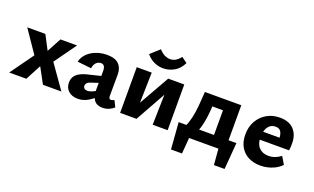

<svg xmlns="http://www.w3.org/2000/svg" viewBox="-84 -1085 2735 1674"><g transform="rotate(20 1284.0 -248.0)"><path d="M4 0 159 -216 17 -424H185L254 -292L325 -424H479L333 -220L488 0H317L239 -144L163 0Z M870 11Q818 11 792.5 -24Q767 -59 768 -123L769 -283Q770 -304 766.5 -319Q763 -334 754 -342.5Q745 -351 730 -351Q715 -351 700.5 -344Q686 -337 675.5 -320.5Q665 -304 662 -279L533 -293Q540 -326 560.5 -352.5Q581 -379 611.5 -398Q642 -417 678.5 -427Q715 -437 753 -437Q831 -437 865.5 -401Q900 -365 899 -304L898 -104Q898 -92 903.5 -85.5Q909 -79 917 -79Q925 -79 932.5 -81.5Q940 -84 948 -89L977 -30Q959 -13 931.5 -1Q904 11 870 11ZM644 11Q588 11 555.5 -18.5Q523 -48 523 -96Q523 -128 537.5 -152Q552 -176 583.5 -193Q615 -210 665 -221L829 -261L834 -203L704 -161Q680 -154 669.5 -142Q659 -130 659 -116Q659 -101 669.5 -92Q680 -83 698 -83Q720 -83 750.5 -97.5Q781 -112 818 -132L827 -87Q783 -43 738 -16Q693 11 644 11Z M1335 0 1345 -424H1474V0ZM1033 0V-424H1172L1162 0ZM1122 0V-66L1325 -424H1383V-355L1185 0ZM1250 -493Q1207 -493 1166 -512Q1125 -531 1095 -568L1178 -643Q1206 -612 1232 -600.5Q1258 -589 1280 -589Q1307 -589 1330 -602Q1353 -615 1376 -644L1428 -606Q1401 -548 1352.5 -520.5Q1304 -493 1250 -493Z M1581 -50Q1608 -81 1624 -128.5Q1640 -176 1648 -230Q1656 -284 1659 -335Q1662 -386 1665 -424H1775Q1773 -386 1770 -335Q1767 -284 1760.5 -230Q1754 -176 1740 -128.5Q1726 -81 1701 -50ZM1559 148 1540 -99H1681L1661 148ZM1591 0 1579 -99H2076L2012 0ZM1957 148 1937 -99H2076L2056 148ZM1868 0V-424H2003V0ZM1735 -328V-424H1924V-328Z M2338 14Q2275 14 2226.5 -10.5Q2178 -35 2150.5 -82.5Q2123 -130 2123 -197Q2123 -269 2154 -323Q2185 -377 2238 -407.5Q2291 -438 2359 -438Q2443 -438 2488 -390.5Q2533 -343 2533 -263Q2533 -248 2532.5 -231Q2532 -214 2529 -197H2414V-257Q2414 -303 2399 -327Q2384 -351 2349 -351Q2319 -351 2298 -334.5Q2277 -318 2266 -288.5Q2255 -259 2255 -221Q2255 -158 2287 -124Q2319 -90 2375 -90Q2406 -90 2434.5 -100.5Q2463 -111 2489 -131L2530 -62Q2500 -32 2466 -15.5Q2432 1 2399 7.5Q2366 14 2338 14ZM2190 -197 2206 -272H2520V-197Z"/></g></svg>

Font: Ysabeau ExtraBold
Style: Regular
Weight: 800
Designer: Christian Thalmann (Catharsis Fonts)
Version: Version 2.002